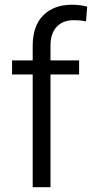

<svg xmlns="http://www.w3.org/2000/svg" viewBox="-20 -780 383 800"><path d="M190.4 0H116.2V-469.7H30.3V-528.3H116.2V-588.9Q116.2 -671.9 160.2 -716.1Q204.1 -760.3 280.8 -760.3Q313.5 -760.3 343.3 -752.4L338.4 -690.9Q317.4 -695.8 287.1 -695.8Q241.7 -695.8 216.1 -668.2Q190.4 -640.6 190.4 -588.9V-528.3H309.6V-469.7H190.4Z"/></svg>

Font: Vazirmatn FD Light
Style: Regular
Weight: 300
Designer: Saber Rastikerdar
Foundry: Saber Rastikerdar
Version: Version 33.003